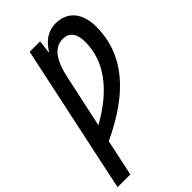

<svg xmlns="http://www.w3.org/2000/svg" viewBox="-319 -822 1160 1160"><g transform="rotate(-45 260.5 -242.5)"><path d="M-37 240H72L122 6C408 -128 558 -301 558 -538C558 -656 496 -725 399 -725C327 -725 283 -685 248 -631H245L255 -714H166ZM146 -107 216 -433C242 -560 286 -628 363 -628C415 -628 446 -592 446 -518C446 -354 341 -215 146 -107Z"/></g></svg>

Font: Noto Sans Display SemiCondensed Medium
Style: Italic
Weight: 500
Width: 4
Italic angle: -12°
Designer: Monotype Design Team
Foundry: Monotype Imaging Inc.
Version: Version 1.900